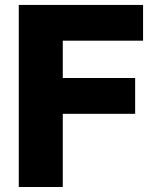

<svg xmlns="http://www.w3.org/2000/svg" viewBox="-20 -747 625 767"><path d="M55 0V-727.3H551.5V-584.5H230.8V-435.4H519.9V-292.3H230.8V0Z"/></svg>

Font: Inter UI Extra Bold
Style: Regular
Weight: 800
Designer: Rasmus Andersson
Foundry: rsms
Version: 3.2;8d6f07862